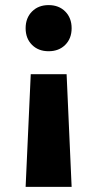

<svg xmlns="http://www.w3.org/2000/svg" viewBox="-20 -620 380 750"><path d="M100.1 -330.1H240.2L259.8 109.9H80.1ZM105 -575Q129.9 -600.1 169.9 -600.1Q210 -600.1 234.9 -575Q259.8 -549.8 259.8 -509.8Q259.8 -469.7 234.9 -444.8Q210 -419.9 169.9 -419.9Q129.9 -419.9 105 -444.8Q80.1 -469.7 80.1 -509.8Q80.1 -549.8 105 -575Z"/></svg>

Font: Gully
Style: Bold
Weight: 700
Designer: jaikishan Patel
Foundry: MagicType
Version: Version 1.000;Glyphs 3.2 (3242)